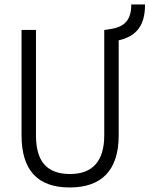

<svg xmlns="http://www.w3.org/2000/svg" viewBox="-20 -827 667 857"><path d="M291 9.8C434.1 9.8 509.8 -67.4 509.8 -222.7V-647C590.3 -665.5 627.4 -713.9 627.4 -807.1H565.9C565.9 -740.2 538.6 -708.5 478 -698.2L448.7 -693.4H445.3V-222.7C445.3 -108.4 393.6 -50.3 293 -50.3C187.5 -50.3 140.6 -108.4 140.6 -222.7V-693.4H76.2V-222.7C76.2 -67.4 147.9 9.8 291 9.8Z"/></svg>

Font: Cascadia Code Light
Style: Regular
Weight: 300
Monospace: yes
Designer: Aaron Bell
Foundry: Saja Typeworks
Version: Version 2404.023